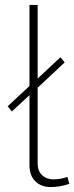

<svg xmlns="http://www.w3.org/2000/svg" viewBox="-20 -750 300 775"><path d="M99 -82V-366L28 -300L11 -321L99 -403V-730H132V-433L224 -519L241 -498L132 -396V-89Q132 -60 150 -43Q168 -26 197 -26Q224 -26 252 -36L260 -8Q223 5 184 5Q146 5 122.5 -18.5Q99 -42 99 -82Z"/></svg>

Font: Raleway
Style: ExtraLight
Weight: 200
Designer: Matt McInerney, Pablo Impallari, Rodrigo Fuenzalida
Foundry: Matt McInerney, Pablo Impallari, Rodrigo Fuenzalida
Version: Version 2.001